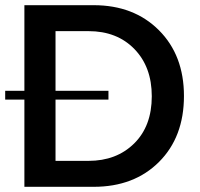

<svg xmlns="http://www.w3.org/2000/svg" viewBox="-20 -720 772 740"><path d="M74 -336H0V-370H74V-700H341Q496 -700 592.5 -603.5Q689 -507 689 -350Q689 -192 593 -96Q497 0 341 0H74ZM321 -100Q429 -100 497 -167Q565 -234 565 -349Q565 -462 498 -531Q431 -600 321 -600H194V-370H398V-336H194V-100Z"/></svg>

Font: Moderustic Med
Style: Regular
Weight: 500
Designer: Tural Alisoy
Foundry: TAFT Foundry
Version: Version 2.110